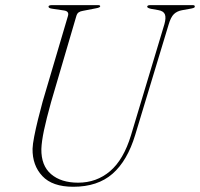

<svg xmlns="http://www.w3.org/2000/svg" viewBox="-20 -720 783 752"><path d="M493 -190 624 -625.5Q631 -650.5 625.8 -663.8Q620.5 -677 599.5 -680.5L571 -685.5Q556.5 -689 556.5 -693.5Q556.5 -700 569 -700H734Q743 -700 743 -695Q743 -692 740.8 -690.2Q738.5 -688.5 729 -686.5L693 -680Q673.5 -676.5 661.2 -664.8Q649 -653 640.5 -624L509.5 -191.5Q479 -90.5 420.8 -39.5Q362.5 11.5 267 11.5Q185 11.5 145.8 -30.5Q106.5 -72.5 107.5 -137.5Q108 -154.5 114 -185.5Q120 -216.5 129 -252.8Q138 -289 147 -322L246 -657Q252 -676 230.5 -679L183.5 -686Q170 -688 170 -694Q170 -700 184.5 -700H363.5Q372.5 -700 372.5 -695.5Q372.5 -690.5 356 -687.5L304.5 -677.5Q294.5 -676 288 -671.5Q281.5 -667 278.5 -655.5L180 -320Q161.5 -253.5 152.2 -209.5Q143 -165.5 142 -136.5Q141 -71.5 180 -38Q219 -4.5 286 -4.5Q358 -4.5 411 -49.5Q464 -94.5 493 -190Z"/></svg>

Font: Fraunces 72pt S000 Thin
Style: Italic
Weight: 100
Italic angle: -16°
Version: Version 1.000; ttfautohint (v1.8.3)